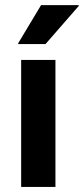

<svg xmlns="http://www.w3.org/2000/svg" viewBox="-20 -736 330 756"><path d="M63.3 0V-500H198.3V0ZM51.7 -562.5V-565.8L141.7 -715.8H290V-712.5L159.2 -562.5Z"/></svg>

Font: Funnel Sans
Style: Bold
Weight: 700
Designer: NORD ID, Kristian Moeller
Foundry: Dicotype
Version: Version 1.000